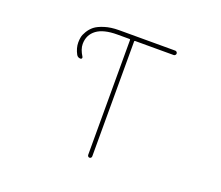

<svg xmlns="http://www.w3.org/2000/svg" viewBox="-120 -928 1241 1079"><g transform="rotate(20 500.0 -388.0)"><path d="M496.1 -35.2V-722.7Q496.1 -726.6 491.2 -726.6H418.9Q336.9 -726.6 295.9 -696.3Q253.9 -665 253.9 -610.4Q253.9 -579.1 277.3 -542Q280.3 -537.1 277.8 -532.7Q275.4 -528.3 270.5 -528.3Q253.9 -528.3 246.1 -542Q227.5 -576.2 227.5 -610.4Q227.5 -626 230.5 -641.6Q233.4 -657.2 246.1 -678.2Q258.8 -699.2 277.8 -714.4Q296.9 -729.5 334 -741.2Q371.1 -752.9 418.9 -752.9H755.9Q760.7 -752.9 764.6 -749Q768.6 -745.1 768.6 -739.7Q768.6 -734.4 764.6 -730.5Q760.7 -726.6 755.9 -726.6H525.4Q520.5 -726.6 520.5 -722.7V-35.2Q520.5 -30.3 517.1 -26.4Q513.7 -22.5 508.3 -22.5Q502.9 -22.5 499.5 -26.4Q496.1 -30.3 496.1 -35.2Z"/></g></svg>

Font: Rounded-L Mgen+ 2m thin
Style: Regular
Weight: 100
Designer: [Source Han Sans]
Ryoko NISHIZUKA  (kana & ideographs); Paul D. Hunt (Latin, Greek & Cyrillic); Wenlong ZHANG  (bopomofo
Version: Version 1.059.20150602